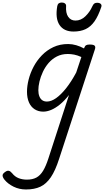

<svg xmlns="http://www.w3.org/2000/svg" viewBox="-173 -868 824 1522"><path d="M33 634Q-20 634 -65 612Q-110 590 -137 557Q-152 538 -152.5 523.5Q-153 509 -132 495Q-116 483 -103 486Q-90 489 -77 505Q-55 533 -25 544.5Q5 556 40 556Q85 556 115.5 539.5Q146 523 168.5 486Q191 449 211 387L374 -115Q337 -68 301 -39Q265 -10 232 3.5Q199 17 170 17Q131 17 101.5 -2Q72 -21 56.5 -56.5Q41 -92 41 -141Q41 -186 54 -237.5Q67 -289 93 -338.5Q119 -388 158.5 -429Q198 -470 250 -494.5Q302 -519 367 -519Q399 -519 431.5 -509.5Q464 -500 493 -484L494 -487Q500 -504 509.5 -509.5Q519 -515 538 -515Q569 -515 577.5 -505.5Q586 -496 579 -476L296 390Q266 484 230 537Q194 590 147 612Q100 634 33 634ZM199 -63Q233 -63 271.5 -90Q310 -117 351 -168.5Q392 -220 431 -293L472 -416Q441 -430 415 -435Q389 -440 364 -440Q316 -440 278 -420.5Q240 -401 212.5 -369Q185 -337 167 -298.5Q149 -260 140 -222Q131 -184 131 -153Q131 -125 139 -104.5Q147 -84 162 -73.5Q177 -63 199 -63ZM410 -618Q333 -618 298.5 -670.5Q264 -723 281 -820Q284 -835 293 -841.5Q302 -848 317 -848Q333 -848 342.5 -840Q352 -832 351 -820Q347 -765 367.5 -735Q388 -705 425 -705Q469 -705 504 -739Q539 -773 558 -816Q566 -834 574.5 -840Q583 -846 597 -846Q616 -846 625.5 -837Q635 -828 630 -813Q606 -741 576 -698.5Q546 -656 505.5 -637Q465 -618 410 -618Z"/></svg>

Font: Playwrite CU
Style: Regular
Weight: 400
Designer: Veronika Burian, José Scaglione
Foundry: TypeTogether
Version: Version 1.002